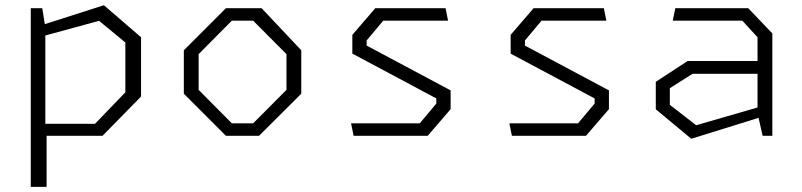

<svg xmlns="http://www.w3.org/2000/svg" viewBox="-20 -532 3140 752"><path d="M100.5 200H162.5V0H381.5L532.5 -154V-386L387 -511.5L155.5 -437.5L145.5 -500H100.5ZM157.5 -47V-393L368 -450.5L471 -365.5V-170.5L352 -47Z M865 0H994.5L1160 -165V-335L1004.5 -500H865L700 -335V-165ZM758 -180V-320L888 -451H971.5L1102 -320V-180L971.5 -49H888Z M1365 0H1655L1745 -104.5V-178L1416 -353.5V-373.5L1481 -451H1735L1725 -500H1450L1360 -395.5V-322L1689 -146.5V-126.5L1624 -49H1355Z M1985 0H2275L2365 -104.5V-178L2036 -353.5V-373.5L2101 -451H2355L2345 -500H2070L1980 -395.5V-322L2309 -146.5V-126.5L2244 -49H1975Z M2967 0H3005V-401L2910.5 -500H2625L2615 -451H2887.5L2947 -386V-293H2673L2548.5 -211.5V-104L2687.5 11.5L2951 -70.5ZM2603.5 -121.5V-186.5L2692.5 -243H2947V-111L2706.5 -41.5Z"/></svg>

Font: Monaspace Krypton ExtraLight
Style: Regular
Weight: 200
Designer: Riley Cran & the Lettermatic Team
Foundry: Lettermatic
Version: Version 1.101 (Monaspace Krypton)